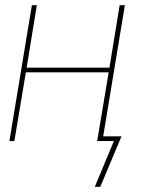

<svg xmlns="http://www.w3.org/2000/svg" viewBox="-20 -540 540 735"><path d="M364 175H343L416 0H352L396 -263H79L35 0H16L102 -520H121L82 -281H399L438 -520H458L375 -18H445Z"/></svg>

Font: Iosevka SS04 Thin Oblique
Style: Regular
Weight: 100
Italic angle: -9°
Monospace: yes
Designer: Belleve Invis
Foundry: Belleve Invis
Version: Version 19.0.0; ttfautohint (v1.8.4)